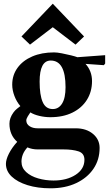

<svg xmlns="http://www.w3.org/2000/svg" viewBox="-20 -799 594 1037"><path d="M253 218Q183 218 128.5 201Q74 184 43 154.5Q12 125 12 86Q12 63 28 31Q44 -1 73 -33Q31 -70 31 -131Q31 -162 53 -192Q61 -203 71.5 -211.5Q82 -220 90 -226Q70 -249 58 -280.5Q46 -312 46 -342Q46 -393 74.5 -432.5Q103 -472 154 -494Q205 -516 272 -516Q288 -516 314 -511Q340 -506 364 -500Q388 -494 398 -490L548 -501V-456L541 -447L442 -454Q477 -415 477 -361Q477 -304 449.5 -260Q422 -216 371.5 -191Q321 -166 252 -166Q222 -166 192.5 -173Q163 -180 144 -192Q138 -184 130 -170.5Q122 -157 122 -149Q122 -129 139.5 -117.5Q157 -106 183 -106H389Q446 -106 482 -76Q518 -46 518 0Q518 64 484.5 113Q451 162 391.5 190Q332 218 253 218ZM265 -210Q297 -210 315.5 -240Q334 -270 334 -328Q334 -472 254 -472Q194 -472 194 -358Q194 -286 210.5 -248Q227 -210 265 -210ZM269 176Q341 176 388.5 145Q436 114 436 64Q436 29 404 18.5Q372 8 323 8H183Q154 8 128 -3Q111 16 103.5 35Q96 54 96 74Q96 107 121 130Q146 153 186 164.5Q226 176 269 176ZM142 -558 96 -602 265 -779 434 -602 388 -558 265 -652Z"/></svg>

Font: Wittgenstein
Style: Bold
Weight: 700
Designer: Jörg Drees
Foundry: Jörg Drees
Version: Version 1.303; ttfautohint (v1.8.4.7-5d5b)